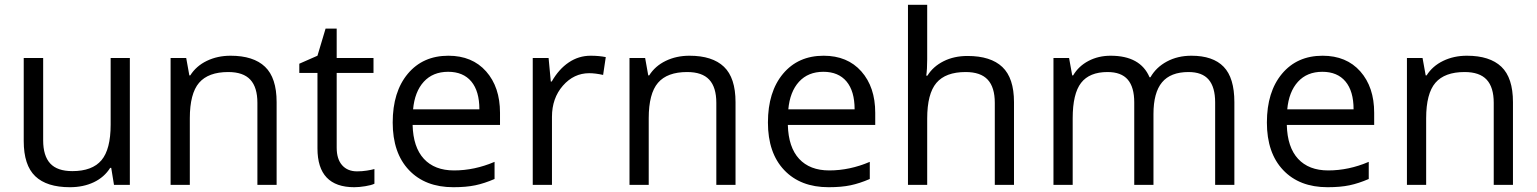

<svg xmlns="http://www.w3.org/2000/svg" viewBox="-20 -780 6483 810"><path d="M162.1 -535.2V-188Q162.1 -122.6 191.9 -90.3Q221.7 -58.1 285.2 -58.1Q369.1 -58.1 408 -104Q446.8 -149.9 446.8 -253.9V-535.2H527.8V0H460.9L449.2 -71.8H444.8Q419.9 -32.2 375.7 -11.2Q331.5 9.8 274.9 9.8Q177.2 9.8 128.7 -36.6Q80.1 -83 80.1 -185.1V-535.2Z M1065.9 0V-346.2Q1065.9 -411.6 1036.1 -443.8Q1006.3 -476.1 942.9 -476.1Q858.9 -476.1 819.8 -430.7Q780.8 -385.3 780.8 -280.8V0H699.7V-535.2H765.6L778.8 -461.9H782.7Q807.6 -501.5 852.5 -523.2Q897.5 -544.9 952.6 -544.9Q1049.3 -544.9 1098.1 -498.3Q1147 -451.7 1147 -349.1V0Z M1486.3 -57.1Q1507.8 -57.1 1527.8 -60.3Q1547.9 -63.5 1559.6 -66.9V-4.9Q1546.4 1.5 1520.8 5.6Q1495.1 9.8 1474.6 9.8Q1319.3 9.8 1319.3 -153.8V-472.2H1242.7V-511.2L1319.3 -544.9L1353.5 -659.2H1400.4V-535.2H1555.7V-472.2H1400.4V-157.2Q1400.4 -108.9 1423.3 -83Q1446.3 -57.1 1486.3 -57.1Z M1892.6 9.8Q1773.9 9.8 1705.3 -62.5Q1636.7 -134.8 1636.7 -263.2Q1636.7 -392.6 1700.4 -468.8Q1764.2 -544.9 1871.6 -544.9Q1972.2 -544.9 2030.8 -478.8Q2089.4 -412.6 2089.4 -304.2V-252.9H1720.7Q1723.1 -158.7 1768.3 -109.9Q1813.5 -61 1895.5 -61Q1981.9 -61 2066.4 -97.2V-24.9Q2023.4 -6.3 1985.1 1.7Q1946.8 9.8 1892.6 9.8ZM1870.6 -477.1Q1806.2 -477.1 1767.8 -435.1Q1729.5 -393.1 1722.7 -318.8H2002.4Q2002.4 -395.5 1968.3 -436.3Q1934.1 -477.1 1870.6 -477.1Z M2471.7 -544.9Q2507.3 -544.9 2535.6 -539.1L2524.4 -463.9Q2491.2 -471.2 2465.8 -471.2Q2400.9 -471.2 2354.7 -418.5Q2308.6 -365.7 2308.6 -287.1V0H2227.5V-535.2H2294.4L2303.7 -436H2307.6Q2337.4 -488.3 2379.4 -516.6Q2421.4 -544.9 2471.7 -544.9Z M3002 0V-346.2Q3002 -411.6 2972.2 -443.8Q2942.4 -476.1 2878.9 -476.1Q2794.9 -476.1 2755.9 -430.7Q2716.8 -385.3 2716.8 -280.8V0H2635.7V-535.2H2701.7L2714.8 -461.9H2718.8Q2743.7 -501.5 2788.6 -523.2Q2833.5 -544.9 2888.7 -544.9Q2985.4 -544.9 3034.2 -498.3Q3083 -451.7 3083 -349.1V0Z M3475.6 9.8Q3356.9 9.8 3288.3 -62.5Q3219.7 -134.8 3219.7 -263.2Q3219.7 -392.6 3283.4 -468.8Q3347.2 -544.9 3454.6 -544.9Q3555.2 -544.9 3613.8 -478.8Q3672.4 -412.6 3672.4 -304.2V-252.9H3303.7Q3306.2 -158.7 3351.3 -109.9Q3396.5 -61 3478.5 -61Q3564.9 -61 3649.4 -97.2V-24.9Q3606.4 -6.3 3568.1 1.7Q3529.8 9.8 3475.6 9.8ZM3453.6 -477.1Q3389.2 -477.1 3350.8 -435.1Q3312.5 -393.1 3305.7 -318.8H3585.4Q3585.4 -395.5 3551.3 -436.3Q3517.1 -477.1 3453.6 -477.1Z M4176.8 0V-346.2Q4176.8 -411.6 4147 -443.8Q4117.2 -476.1 4053.7 -476.1Q3969.2 -476.1 3930.4 -430.2Q3891.6 -384.3 3891.6 -279.8V0H3810.5V-759.8H3891.6V-529.8Q3891.6 -488.3 3887.7 -460.9H3892.6Q3916.5 -499.5 3960.7 -521.7Q4004.9 -543.9 4061.5 -543.9Q4159.7 -543.9 4208.7 -497.3Q4257.8 -450.7 4257.8 -349.1V0Z M5106.4 0V-348.1Q5106.4 -412.1 5079.1 -444.1Q5051.8 -476.1 4994.1 -476.1Q4918.5 -476.1 4882.3 -432.6Q4846.2 -389.2 4846.2 -298.8V0H4765.1V-348.1Q4765.1 -412.1 4737.8 -444.1Q4710.4 -476.1 4652.3 -476.1Q4576.2 -476.1 4540.8 -430.4Q4505.4 -384.8 4505.4 -280.8V0H4424.3V-535.2H4490.2L4503.4 -461.9H4507.3Q4530.3 -501 4572 -522.9Q4613.8 -544.9 4665.5 -544.9Q4791 -544.9 4829.6 -454.1H4833.5Q4857.4 -496.1 4902.8 -520.5Q4948.2 -544.9 5006.3 -544.9Q5097.2 -544.9 5142.3 -498.3Q5187.5 -451.7 5187.5 -349.1V0Z M5580.6 9.8Q5461.9 9.8 5393.3 -62.5Q5324.7 -134.8 5324.7 -263.2Q5324.7 -392.6 5388.4 -468.8Q5452.1 -544.9 5559.6 -544.9Q5660.2 -544.9 5718.8 -478.8Q5777.3 -412.6 5777.3 -304.2V-252.9H5408.7Q5411.1 -158.7 5456.3 -109.9Q5501.5 -61 5583.5 -61Q5669.9 -61 5754.4 -97.2V-24.9Q5711.4 -6.3 5673.1 1.7Q5634.8 9.8 5580.6 9.8ZM5558.6 -477.1Q5494.1 -477.1 5455.8 -435.1Q5417.5 -393.1 5410.6 -318.8H5690.4Q5690.4 -395.5 5656.2 -436.3Q5622.1 -477.1 5558.6 -477.1Z M6281.7 0V-346.2Q6281.7 -411.6 6252 -443.8Q6222.2 -476.1 6158.7 -476.1Q6074.7 -476.1 6035.6 -430.7Q5996.6 -385.3 5996.6 -280.8V0H5915.5V-535.2H5981.4L5994.6 -461.9H5998.5Q6023.4 -501.5 6068.4 -523.2Q6113.3 -544.9 6168.5 -544.9Q6265.1 -544.9 6314 -498.3Q6362.8 -451.7 6362.8 -349.1V0Z"/></svg>

Font: f0_25643 
Style: Regular
Weight: 400
Foundry: Ascender Corporation
Version: Version 1.10